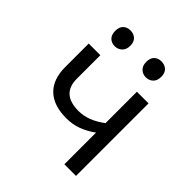

<svg xmlns="http://www.w3.org/2000/svg" viewBox="-202 -871 1003 1003"><g transform="rotate(45 300.0 -369.5)"><path d="M435 -234Q396 -206 357 -191.5Q318 -177 272 -177Q178 -177 128.5 -224.5Q79 -272 79 -362V-536H165V-362Q165 -249 290 -249Q328 -249 363.5 -263Q399 -277 435 -304V-536H521V0H435ZM130 -681Q130 -710 145.5 -724.5Q161 -739 185 -739Q209 -739 225 -724.5Q241 -710 241 -681Q241 -653 224.5 -637.5Q208 -622 185 -622Q161 -622 145.5 -637Q130 -652 130 -681ZM359 -681Q359 -710 374.5 -724.5Q390 -739 414 -739Q438 -739 454 -724.5Q470 -710 470 -681Q470 -652 454 -637Q438 -622 414 -622Q391 -622 375 -637.5Q359 -653 359 -681Z"/></g></svg>

Font: Noto Sans Mono UI
Style: Regular
Weight: 400
Monospace: yes
Designer: Monotype Design team
Foundry: Monotype Imaging Inc.
Version: Version 1.000